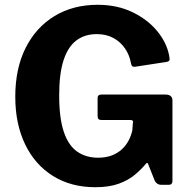

<svg xmlns="http://www.w3.org/2000/svg" viewBox="-20 -772 792 802"><path d="M378 10Q276.7 10 201.3 -37Q125.9 -84 84.9 -169.2Q43.8 -254.4 43.8 -368Q43.8 -486 87.1 -572Q130.3 -658 207.9 -705Q285.4 -752 387.5 -752Q469.5 -752 533.2 -721.2Q596.9 -690.4 636.5 -642.2Q676.2 -593.9 686.4 -540.5Q690 -524.6 687.4 -519.8Q684.7 -514.9 675 -513.2L543.1 -493Q534 -492.7 531.3 -496.7Q528.6 -500.7 526.8 -509Q521 -541.8 502.7 -568.9Q484.4 -596 454.6 -612.8Q424.9 -629.5 384 -629.5Q334.6 -629.5 299.4 -603.4Q264.2 -577.3 245.7 -521Q227.2 -464.7 227.2 -374Q227.2 -278.3 246.6 -221Q266.1 -163.7 302.7 -138.5Q339.3 -113.2 389.7 -113.2Q421.6 -113.2 446.2 -122.5Q470.8 -131.7 488.5 -147.9Q506.2 -164.1 517 -184.6Q527.8 -205 532.7 -227.2L534.9 -256.3Q539.2 -270.7 525.3 -270.7H404Q395.7 -270.7 391.7 -274.4Q387.7 -278 387.7 -288.1V-363.2Q387.7 -377 404.1 -377H671.5Q685.9 -377 693.1 -370.5Q700.3 -364 700.3 -353.2V-15.3Q700.3 -8.3 696.4 -4.1Q692.4 0 685.3 0H653.3Q645.2 0 638.9 -3.5Q632.5 -7 626.8 -16.1L598.3 -87.9Q596.9 -91.5 594.4 -91.5Q591.9 -91.5 588.2 -86.5Q569.9 -64.3 543.1 -41.9Q516.4 -19.4 476.3 -4.7Q436.1 10 378 10Z"/></svg>

Font: Libre Franklin Thin
Style: Regular
Weight: 100
Designer: Pablo Impallari, Rodrigo Fuenzalida, Nhung Nguyen
Foundry: Impallari Type
Version: Version 3.000